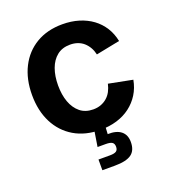

<svg xmlns="http://www.w3.org/2000/svg" viewBox="-137 -656 860 963"><g transform="rotate(-20 292.5 -174.5)"><path d="M305.2 10.7Q224.6 10.7 165.3 -24.4Q106 -59.6 73.7 -123Q41.5 -186.5 41.5 -270.5Q41.5 -355 73.7 -418.7Q106 -482.4 165.3 -517.6Q224.6 -552.7 305.2 -552.7Q352.5 -552.7 392.6 -540.5Q432.6 -528.3 463.9 -505.4Q495.1 -482.4 515.6 -450Q536.1 -417.5 544.4 -376.5L417 -351.1Q412.1 -372.6 402.3 -389.4Q392.6 -406.2 378.7 -418.5Q364.7 -430.7 346.7 -437Q328.6 -443.4 306.6 -443.4Q264.6 -443.4 236.8 -421.1Q209 -398.9 194.8 -360.1Q180.7 -321.3 180.7 -271Q180.7 -221.2 194.8 -182.4Q209 -143.6 236.8 -120.8Q264.6 -98.1 306.6 -98.1Q329.1 -98.1 347.4 -105Q365.7 -111.8 380.1 -124.3Q394.5 -136.7 404.1 -154.5Q413.6 -172.4 418.5 -194.3L545.4 -169.4Q537.6 -127.4 516.8 -94.2Q496.1 -61 464.8 -37.4Q433.6 -13.7 393.1 -1.5Q352.5 10.7 305.2 10.7ZM244.1 204.1V147H305.2Q329.1 147 339.1 140.1Q349.1 133.3 349.1 116.7Q349.1 100.1 339.1 93.3Q329.1 86.4 305.2 86.4H261.2L278.3 -21.5H333.5V0L331.1 43Q377.4 41.5 402.1 61.3Q426.8 81.1 426.8 119.6Q426.8 164.6 399.2 184.3Q371.6 204.1 310.5 204.1Z"/></g></svg>

Font: Inter Cardless
Style: Bold
Weight: 700
Designer: Rasmus Andersson
Foundry: rsms
Version: Version 4.001;git-9221beed3